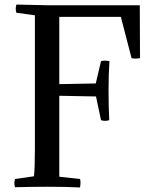

<svg xmlns="http://www.w3.org/2000/svg" viewBox="-20 -819 662 842"><path d="M133 -163V-752L52 -763Q46 -781 52 -799L189 -796H593L594 -564Q572 -560 557 -564L510 -745H240V-450L400 -453L423 -551Q438 -555 460 -551Q456 -495 456 -422Q456 -355 459 -292Q441 -286 423 -292L401 -396L240 -399V-44L331 -34Q335 -19 331 3Q268 0 189 0Q130 0 46 2Q40 -16 46 -34L129 -46Q133 -84 133 -163Z"/></svg>

Font: Adamina
Style: Regular
Weight: 400
Designer: Cyreal (www.cyreal.org)
Foundry: Cyreal
Version: Version 1.011